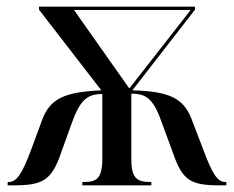

<svg xmlns="http://www.w3.org/2000/svg" viewBox="-20 -556 702 576"><path d="M3 0H22C108 0 135 -15 163 -97L194 -183C219 -254 240 -274 287 -274V-82C287 -19 269 -10 231 -10H227V0H434V-10H432C393 -10 374 -19 374 -78V-275C422 -275 442 -257 468 -181L499 -97C527 -15 552 0 638 0H659V-10H656C632 -10 617 -34 588 -112L555 -198C531 -261 489 -282 377 -285L565 -527V-536H97V-527L284 -285C173 -280 131 -260 107 -198L75 -111C46 -33 30 -10 6 -10H3ZM367 -292 202 -526H552L369 -292Z"/></svg>

Font: Noto Serif Display SemiCondensed
Style: Regular
Weight: 400
Width: 4
Designer: Monotype Design Team
Foundry: Monotype Imaging Inc.
Version: Version 2.009